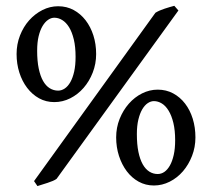

<svg xmlns="http://www.w3.org/2000/svg" viewBox="-20 -624 730 661"><path d="M240.2 -428.2Q240.2 -462.9 234.1 -488.3Q228 -513.7 217.8 -530.3Q207.5 -546.9 194.3 -554.9Q181.2 -563 167 -563Q156.2 -563 145.8 -555.9Q135.3 -548.8 126.7 -534.7Q118.2 -520.5 113 -499.3Q107.9 -478 107.9 -449.2Q107.9 -414.1 113.3 -388.2Q118.7 -362.3 128.2 -345.5Q137.7 -328.6 151.1 -320.3Q164.6 -312 180.2 -312Q191.9 -312 202.9 -319.3Q213.9 -326.7 222.2 -341.3Q230.5 -356 235.4 -377.7Q240.2 -399.4 240.2 -428.2ZM583 -141.1Q583 -175.3 576.9 -200.7Q570.8 -226.1 560.5 -242.9Q550.3 -259.8 537.1 -267.8Q523.9 -275.9 509.8 -275.9Q499 -275.9 488.5 -268.8Q478 -261.7 469.7 -247.6Q461.4 -233.4 456.3 -212.2Q451.2 -190.9 451.2 -162.1Q451.2 -127 456.5 -101.1Q461.9 -75.2 471.4 -58.3Q481 -41.5 494.1 -33.2Q507.3 -24.9 522.9 -24.9Q535.2 -24.9 545.9 -32.2Q556.6 -39.6 564.9 -54.2Q573.2 -68.8 578.1 -90.6Q583 -112.3 583 -141.1ZM311 -438Q311 -404.3 299.3 -374.3Q287.6 -344.2 267.8 -321.5Q248 -298.8 221.9 -285.6Q195.8 -272.5 167 -272.5Q138.2 -272.5 114.5 -285.6Q90.8 -298.8 73.5 -321.5Q56.2 -344.2 46.6 -374.3Q37.1 -404.3 37.1 -438Q37.1 -471.7 48.8 -501.7Q60.5 -531.7 80.3 -554Q100.1 -576.2 126 -589.4Q151.9 -602.5 180.2 -602.5Q209.5 -602.5 233.4 -589.6Q257.3 -576.7 274.7 -554.2Q292 -531.7 301.5 -502Q311 -472.2 311 -438ZM174.8 -8.3Q170.4 -4.9 161.9 -1.2Q153.3 2.4 143.6 5.6Q133.8 8.8 124.3 11.7Q114.7 14.6 108.9 16.6L97.2 -0.5L515.1 -580.1Q528.8 -588.4 546.9 -594.2Q564.9 -600.1 580.1 -604L594.2 -587.9ZM652.8 -150.9Q652.8 -117.2 641.1 -87.2Q629.4 -57.1 609.9 -34.4Q590.3 -11.7 564.2 1.5Q538.1 14.6 509.8 14.6Q481.4 14.6 457.5 1.5Q433.6 -11.7 416.5 -34.4Q399.4 -57.1 389.6 -87.2Q379.9 -117.2 379.9 -150.9Q379.9 -184.6 391.8 -214.6Q403.8 -244.6 423.6 -267.1Q443.4 -289.6 469.2 -302.5Q495.1 -315.4 522.9 -315.4Q552.2 -315.4 576.2 -302.5Q600.1 -289.6 617.2 -267.3Q634.3 -245.1 643.6 -215.1Q652.8 -185.1 652.8 -150.9Z"/></svg>

Font: Gentium Plus Viet
Style: Regular
Weight: 400
Designer: J. Victor Gaultney, Annie Olsen, Iska Routamaa, Becca Hirsbrunner
Foundry: SIL International
Version: Version 5.000